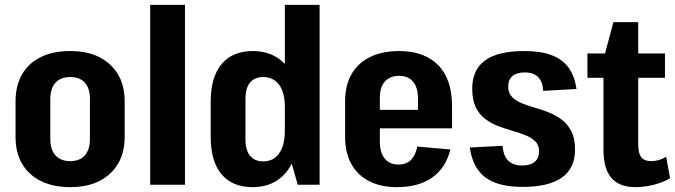

<svg xmlns="http://www.w3.org/2000/svg" viewBox="-20 -760 2777 790"><path d="M269 10Q199 10 148.5 -15Q98 -40 71 -86Q44 -132 44 -197V-343Q44 -408 71 -454.5Q98 -501 148.5 -525.5Q199 -550 269 -550Q339 -550 388.5 -525Q438 -500 465.5 -454Q493 -408 493 -343V-197Q493 -132 465.5 -86Q438 -40 388.5 -15Q339 10 269 10ZM269 -97Q308 -97 329 -120.5Q350 -144 350 -188V-352Q350 -397 329 -420Q308 -443 269 -443Q230 -443 208.5 -420Q187 -397 187 -352V-188Q187 -144 208.5 -120.5Q230 -97 269 -97Z M741 -740V0H598V-740Z M1019 10Q936 10 891.5 -43Q847 -96 847 -197V-343Q847 -443 892 -496.5Q937 -550 1020 -550Q1079 -550 1122 -522Q1165 -494 1187.5 -441.5Q1210 -389 1210 -315V-227Q1210 -154 1187 -100.5Q1164 -47 1121.5 -18.5Q1079 10 1019 10ZM1063 -96Q1105 -96 1128.5 -129Q1152 -162 1152 -220V-321Q1152 -379 1128.5 -411Q1105 -443 1063 -443Q1028 -443 1009 -420.5Q990 -398 990 -353V-186Q990 -142 1009 -119Q1028 -96 1063 -96ZM1152 -187V-740H1295V0H1205Z M1613 10Q1547 10 1499 -14.5Q1451 -39 1425.5 -85.5Q1400 -132 1400 -196V-344Q1400 -409 1426.5 -455Q1453 -501 1503 -525.5Q1553 -550 1622 -550Q1725 -550 1782.5 -492.5Q1840 -435 1840 -322V-232H1517V-308H1727L1700 -273V-352Q1700 -399 1680 -423.5Q1660 -448 1623 -448Q1585 -448 1564 -425Q1543 -402 1543 -359V-176Q1543 -132 1563 -107.5Q1583 -83 1619 -83Q1653 -83 1671.5 -102.5Q1690 -122 1697 -157L1833 -145Q1815 -70 1759 -30Q1703 10 1613 10Z M2131 9Q2029 9 1977 -30Q1925 -69 1913 -153L2048 -160Q2051 -118 2071.5 -98.5Q2092 -79 2129 -79Q2162 -79 2180 -94Q2198 -109 2198 -137Q2198 -163 2183 -178Q2168 -193 2143.5 -203Q2119 -213 2089.5 -221.5Q2060 -230 2030.5 -241Q2001 -252 1976.5 -270.5Q1952 -289 1937.5 -319Q1923 -349 1923 -395Q1923 -473 1976 -511.5Q2029 -550 2137 -550Q2204 -550 2248.5 -533.5Q2293 -517 2318.5 -483Q2344 -449 2352 -394L2215 -386Q2213 -424 2194 -443Q2175 -462 2139 -462Q2106 -462 2088.5 -447Q2071 -432 2071 -403Q2071 -378 2086 -362Q2101 -346 2125 -336Q2149 -326 2179 -317.5Q2209 -309 2238 -297.5Q2267 -286 2291.5 -267.5Q2316 -249 2331 -219.5Q2346 -190 2346 -144Q2346 -68 2292 -29.5Q2238 9 2131 9Z M2595 10Q2528 10 2495.5 -28Q2463 -66 2463 -145V-516L2504 -669H2606V-167Q2606 -129 2618.5 -113Q2631 -97 2660 -97Q2675 -97 2691 -101.5Q2707 -106 2721 -115L2737 -27Q2720 -16 2696 -7.5Q2672 1 2646 5.5Q2620 10 2595 10ZM2397 -540H2716V-440H2397Z"/></svg>

Font: Pathway Extreme Condensed
Style: Bold
Weight: 700
Width: 3
Version: Version 1.001;gftools[0.9.26]